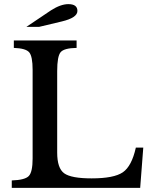

<svg xmlns="http://www.w3.org/2000/svg" viewBox="-20 -910 731 930"><path d="M659 0 674 -195H638Q618 -105 575 -75.5Q532 -46 424 -46Q325 -46 291 -70.5Q257 -95 257 -171V-566Q257 -637 273.5 -657Q290 -677 351 -678V-714H47V-678Q105 -676 121.5 -656.5Q138 -637 138 -572V-142Q138 -77 119.5 -57.5Q101 -38 37 -36V0ZM170 -780H108L227 -860Q274 -890 311 -890Q355 -890 355 -857Q355 -824 279 -806Z"/></svg>

Font: Kolar Light
Style: Regular
Weight: 300
Designer: Ramakrishna Saiteja (Kannada); Shiva Nallaperumal (Latin)
Foundry: Indian Type Foundry
Version: Version 1.001;PS 1.0;hotconv 1.0.88;makeotf.lib2.5.647800